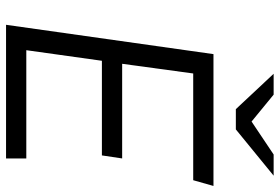

<svg xmlns="http://www.w3.org/2000/svg" viewBox="-165 -760 925 635"><g transform="rotate(90 297.5 -442.5)"><path d="M595 -686 576 -619H223L191 -384H504L494 -317H181L146 -67H504V0H62L159 -686ZM382 -812 491 -885H561L408 -760H341L224 -885H293Z"/></g></svg>

Font: Chivo Light Italic
Style: Regular
Weight: 300
Italic angle: -8.05°
Designer: Hector Gatti
Foundry: Omnibus-Type
Version: Version 1.007